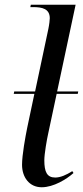

<svg xmlns="http://www.w3.org/2000/svg" viewBox="-20 -780 350 810"><path d="M156 10C206 10 261 -24 290 -50L285 -58C260 -42 235 -31 213 -31C178 -31 167 -55 167 -104C167 -131 178 -193 183 -215L219 -384H308L310 -394H221L299 -760H110L108 -750H120C158 -750 190 -743 190 -703C190 -697 188 -677 184 -658L128 -394H40L38 -384H125L95 -242C87 -203 73 -126 73 -85C73 -33 103 10 156 10Z"/></svg>

Font: Noto Serif Display
Style: Italic
Weight: 400
Italic angle: -12°
Designer: Monotype Design Team
Foundry: Monotype Imaging Inc.
Version: Version 2.009